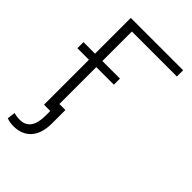

<svg xmlns="http://www.w3.org/2000/svg" viewBox="-272 -805 1112 1112"><g transform="rotate(45 284.5 -249.0)"><path d="M12.2 0ZM535.6 -659.7H167V0H106.9V-710.9H535.6ZM311 -368.2H12.2V-418H311ZM216.3 -65.9V47.4Q215.3 127.9 176.5 170.7Q137.7 213.4 68.8 213.4Q41 213.4 14.2 204.1L20.5 153.8Q40 161.1 68.8 161.1Q158.2 161.1 158.2 38.1V-65.9Z"/></g></svg>

Font: Roboto Light
Style: Regular
Weight: 300
Designer: Google
Version: Version 2.134; 2016; ttfautohint (v1.6)